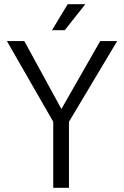

<svg xmlns="http://www.w3.org/2000/svg" viewBox="-20 -896 592 916"><path d="M539 -700 309 -315V0H234V-315L13 -700H96L273 -376L458 -700ZM228 -752 303 -876H387L289 -752Z"/></svg>

Font: Gudea
Style: Regular
Weight: 400
Designer: Agustina Mingote
Foundry: Agustina Mingote
Version: Version 1.002